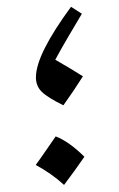

<svg xmlns="http://www.w3.org/2000/svg" viewBox="-20 -525 343 553"><path d="M162.6 -221.7Q117.7 -243.7 100.6 -260.3Q83.5 -276.9 83.5 -302.2Q83.5 -335.9 109.4 -387.2Q135.3 -438.5 184.6 -505.4L215.8 -485.4Q196.3 -452.6 177 -419.9Q157.7 -387.2 139.2 -353Q164.6 -338.4 181.2 -328.4Q197.8 -318.4 218.8 -305.2Q205.1 -283.7 191.2 -262.9Q177.2 -242.2 162.6 -221.7ZM140.4 -132.1Q178.5 -117.6 223.1 -73.5Q194.1 -31.6 164.5 7.6Q146.3 -9.1 125.6 -23.6Q104.9 -38.1 82.9 -49.9Q97.9 -70.3 111.6 -90.5Q125.3 -110.6 140.4 -132.1Z"/></svg>

Font: Pinar DS1 Regular
Style: Regular
Weight: 400
Designer: Amin Abedi
Version: Version 3.000